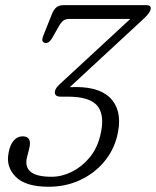

<svg xmlns="http://www.w3.org/2000/svg" viewBox="-20 -720 609 750"><path d="M437 -186Q422 -128.5 383.8 -84.5Q345.5 -40.5 290.5 -15.5Q235.5 9.5 170 9.5Q79.5 9.5 41 -29.8Q2.5 -69 13.5 -122.5Q18.5 -153 33 -170.2Q47.5 -187.5 68.5 -187.5Q106.5 -187.5 94 -139L86 -108Q65.5 -29.5 181 -29.5Q221 -29.5 259.8 -48.5Q298.5 -67.5 328.2 -102.5Q358 -137.5 370.5 -186Q391 -264 363 -303.2Q335 -342.5 243.5 -342.5H216.5Q192 -342.5 194.5 -362.5Q196.5 -373 204.5 -382Q212.5 -391 224.5 -401.5L489 -646H251Q235.5 -646 226.5 -638.8Q217.5 -631.5 209.5 -616.5L184.5 -573Q179.5 -563.5 173.2 -557.8Q167 -552 158.5 -552Q150 -552.5 146.5 -559Q143 -565.5 149.5 -581.5L183 -665.5Q190 -683 200.5 -691.5Q211 -700 229 -700H552Q571 -700 568.5 -684.5Q566 -668 534.5 -640.5L252.5 -379.5Q260 -379.5 267 -379.8Q274 -380 277 -380Q377.5 -380 418.8 -328.2Q460 -276.5 437 -186Z"/></svg>

Font: Fraunces 144pt S100 Light
Style: Italic
Weight: 300
Italic angle: -16°
Version: Version 1.000; ttfautohint (v1.8.3)